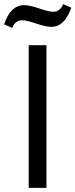

<svg xmlns="http://www.w3.org/2000/svg" viewBox="-54 -910 365 930"><path d="M85 0V-691H171V0ZM194 -780Q169 -780 121 -796Q73 -812 54 -812Q20 -812 5 -775L-34 -792Q-3 -885 63 -885Q88 -885 136 -869Q184 -853 203 -853Q237 -853 252 -890L291 -873Q260 -780 194 -780Z"/></svg>

Font: Average Sans
Style: Regular
Weight: 400
Designer: Eduardo Rodriguez Tunni
Foundry: Eduardo Rodriguez Tunni
Version: Version 1.002